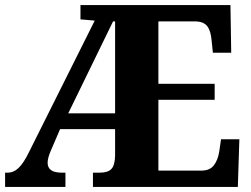

<svg xmlns="http://www.w3.org/2000/svg" viewBox="-20 -734 986 754"><path d="M0 0V-56H10Q34 -56 53.5 -75Q73 -94 93 -135L352 -653L296 -658V-714H885L888 -527H816L811 -575Q808 -613 793.5 -631.5Q779 -650 745 -650H602V-405H823V-342H602V-64H771Q804 -64 820 -85Q836 -106 841 -139L848 -187H920L914 0H345V-56H373Q403 -56 417 -70Q431 -84 432 -122V-227H216L182 -148Q167 -115 167 -95Q167 -56 222 -56H237V0ZM248 -289H432V-650H424Z"/></svg>

Font: Noto Serif SemiCondensed ExtraBold
Style: Regular
Weight: 800
Width: 4
Designer: Monotype Design Team
Foundry: Monotype Imaging Inc.
Version: Version 2.015